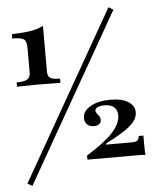

<svg xmlns="http://www.w3.org/2000/svg" viewBox="-54 -740 703 859"><g transform="rotate(-5 297.5 -310.5)"><path d="M26.6 -375.8V-395.2Q61.3 -395.2 75 -404Q88.7 -412.9 88.7 -433.1V-541.9Q88.7 -563.7 83.9 -574.2Q79 -584.7 65.3 -588.7Q51.6 -592.7 24.2 -592.7V-612.1Q77.4 -613.7 109.7 -619Q141.9 -624.2 166.1 -637.1V-430.6Q166.1 -410.5 178.2 -402.8Q190.3 -395.2 221.8 -395.2V-375.8Q203.2 -376.6 186.7 -376.6Q170.2 -376.6 156 -377Q141.9 -377.4 129 -377.4Q116.1 -377.4 100.8 -377Q85.5 -376.6 67.3 -376.6Q49.2 -376.6 26.6 -375.8ZM56.5 72.6 35.5 59.7 465.3 -694.4 486.3 -681.5ZM572.6 -21Q566.1 -23.4 550.8 -23.4H312.1V-41.9Q393.5 -91.9 430.2 -131.9Q466.9 -171.8 466.9 -208.9Q466.9 -233.1 452 -246Q437.1 -258.9 408.9 -258.9Q389.5 -258.9 378.2 -253.2Q366.9 -247.6 366.9 -238.7Q366.9 -231.5 372.2 -225.4Q377.4 -219.4 382.3 -212.1Q387.1 -204.8 387.1 -195.2Q387.1 -183.9 378.2 -177Q369.4 -170.2 354 -170.2Q335.5 -170.2 324.2 -181Q312.9 -191.9 312.9 -209.7Q312.9 -241.1 347.6 -261.3Q382.3 -281.5 437.9 -281.5Q488.7 -281.5 517.3 -263.7Q546 -246 546 -215.3Q546 -193.5 530.2 -173.8Q514.5 -154 482.7 -133.5Q450.8 -112.9 401.6 -87.9V-83.1H513.7Q533.9 -83.1 541.1 -88.3Q548.4 -93.5 550 -108.9H571Q571 -88.7 571 -72.6Q571 -56.5 571.4 -44Q571.8 -31.5 572.6 -21Z"/></g></svg>

Font: Playfair 12pt Medium
Style: Regular
Weight: 500
Designer: Claus Eggers Sørensen
Foundry: Claus Eggers Sørensen
Version: Version 2.000;gftools[0.9.28]